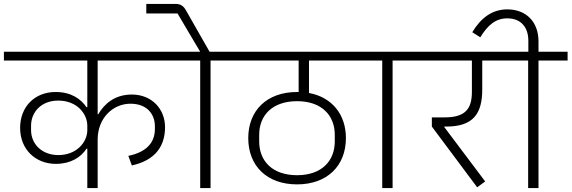

<svg xmlns="http://www.w3.org/2000/svg" viewBox="-40 -963 2926 983"><path d="M407 0H460V-249C460 -357 537 -432 628 -432C716 -432 753 -375 753 -317V-303C753 -235 713 -185 617 -165L635 -116C755 -142 805 -215 805 -312C805 -404 738 -479 635 -479C547 -479 494 -431 463 -378H460V-653H877V-698H-20V-653H407V-414H403C375 -455 326 -492 245 -492C138 -492 63 -417 63 -308C63 -198 142 -124 246 -124C321 -124 374 -157 403 -202H407ZM259 -169C173 -169 119 -227 119 -297V-319C119 -389 171 -448 258 -448C354 -448 407 -381 407 -319V-297C407 -234 351 -169 259 -169Z M985 0H1038V-653H1187V-698H1033L915 -905C901 -931 887 -943 858 -943H709V-894H869L957 -745L985 -698H837V-653H985Z M1481 -19C1635 -19 1731 -114 1731 -256C1731 -377 1660 -465 1542 -487V-653H1809V-698H1147V-653H1489V-492H1481C1326 -492 1231 -397 1231 -256C1231 -114 1326 -19 1481 -19ZM1481 -66C1354 -66 1287 -139 1287 -239V-273C1287 -372 1354 -445 1481 -445C1607 -445 1674 -372 1674 -273V-239C1674 -139 1607 -66 1481 -66Z M1917 0H1970V-653H2119V-698H1769V-653H1917Z M2403 -4 2444 -34 2235 -312V-315H2245C2382 -315 2429 -380 2429 -505V-653H2556V-698H2079V-653H2376V-493C2376 -403 2340 -362 2236 -362H2171V-315Z M2664 0H2717V-653H2866V-698H2717V-751C2717 -849 2656 -915 2557 -915C2479 -915 2421 -870 2378 -798L2419 -772C2458 -836 2499 -869 2557 -869C2627 -869 2665 -824 2665 -754V-698H2516V-653H2664Z"/></svg>

Font: IBM Plex Devanagari Light
Style: Regular
Weight: 300
Designer: Mike Abbink, Paul van der Laan, Pieter van Rosmalen, Erin McLaughlin
Foundry: Bold Monday
Version: Version 1.0